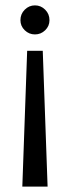

<svg xmlns="http://www.w3.org/2000/svg" viewBox="-20 -500 260 714"><path d="M56 -425Q56 -448 72 -464Q88 -480 110 -480Q132 -480 148 -464Q164 -448 164 -425Q164 -403 148 -387.5Q132 -372 110 -372Q88 -372 72 -387.5Q56 -403 56 -425ZM81 -311H139L157 194H63Z"/></svg>

Font: El Messiri
Style: Regular
Weight: 400
Designer: Mohamed Gaber
Foundry: Kief Type Foundry
Version: Version 2.006